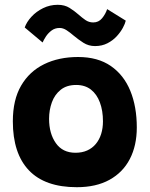

<svg xmlns="http://www.w3.org/2000/svg" viewBox="-20 -769 626 800"><path d="M300 11Q167.5 11 100.5 -59.2Q33.5 -129.5 33.5 -263.5Q33.5 -353 68 -412.2Q102.5 -471.5 163.8 -501.5Q225 -531.5 305.5 -531.5Q387.5 -531.5 441.8 -494Q496 -456.5 523 -390.5Q550 -324.5 550 -238Q550 -162.5 521 -106.5Q492 -50.5 436.2 -19.8Q380.5 11 300 11ZM294.5 -132.5Q322 -132.5 343.2 -142Q364.5 -151.5 379.2 -169.2Q394 -187 401.5 -211Q409 -235 409 -263.5Q409 -308 396.2 -342.2Q383.5 -376.5 358.8 -395.8Q334 -415 297.5 -415Q258 -415 233 -395Q208 -375 196.2 -342.8Q184.5 -310.5 184.5 -274Q184.5 -212.5 212.8 -172.5Q241 -132.5 294.5 -132.5ZM83 -654.5Q91 -677.5 111 -699.2Q131 -721 159.5 -735Q188 -749 220.5 -749Q249.5 -749 270 -736Q290.5 -723 307 -708.5Q321.5 -695.5 336 -685.5Q350.5 -675.5 368.5 -675.5Q391 -675.5 405.2 -692.8Q419.5 -710 426.5 -731L504 -683Q501.5 -671 492 -653.2Q482.5 -635.5 466.5 -618Q450.5 -600.5 427.8 -588.8Q405 -577 376 -577Q349 -577 327.2 -591Q305.5 -605 287 -620.5Q272 -633.5 257.5 -643Q243 -652.5 228.5 -652.5Q209 -652.5 194.8 -641.8Q180.5 -631 171.2 -616.8Q162 -602.5 157.5 -592Z"/></svg>

Font: Grandstander Thin
Style: Bold
Weight: 700
Version: Version 1.200